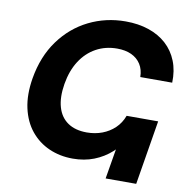

<svg xmlns="http://www.w3.org/2000/svg" viewBox="-82 -818 874 897"><g transform="rotate(10 355.0 -369.5)"><path d="M309.6 -64.5Q248.5 -64.5 197 -87.2Q145.5 -109.9 110.1 -153.3Q74.7 -196.8 60.8 -259.3Q46.9 -321.8 60.1 -401.4Q78.1 -507.8 133.3 -583.5Q188.5 -659.2 269 -699Q349.6 -738.8 442.9 -738.8Q503.4 -738.8 552.7 -722.2Q602.1 -705.6 637 -673.8Q671.9 -642.1 689.9 -596.9Q708 -551.8 706.1 -494.6H554.7Q554.2 -530.3 538.1 -555.4Q522 -580.6 493.4 -593.8Q464.8 -606.9 425.8 -606.9Q370.6 -606.9 325.9 -582.3Q281.2 -557.6 251.7 -511.7Q222.2 -465.8 211.4 -401.4Q200.7 -336.4 214.1 -290.5Q227.5 -244.6 262.9 -220.5Q298.3 -196.3 353 -196.3Q392.1 -196.3 425.8 -209Q459.5 -221.7 484.9 -245.8Q510.3 -270 523.4 -305.2H598.6Q581.5 -252.9 554.7 -209Q527.8 -165 491.7 -132.6Q455.6 -100.1 409.9 -82.3Q364.3 -64.5 309.6 -64.5ZM477.5 0 528.8 -305.2H672.9L622.6 0Z"/></g></svg>

Font: Inter 24pt
Style: Bold Italic
Weight: 700
Italic angle: -9.3988°
Version: Version 4.001;git-66647c0bb